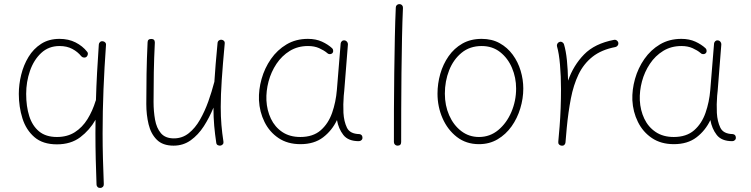

<svg xmlns="http://www.w3.org/2000/svg" viewBox="-20 -697 3687 942"><path d="M404.3 -418Q398.9 -413.6 391.4 -414.6Q383.8 -415.5 378.9 -420.9Q361.3 -442.9 334.7 -457Q308.1 -471.2 272 -471.2Q218.8 -471.2 182.1 -437Q145.5 -402.8 127 -349.1Q108.4 -295.4 108.4 -236.3Q108.4 -175.3 123.5 -127.4Q138.7 -79.6 171.9 -52.2Q205.1 -24.9 259.3 -24.9Q310.5 -24.9 347.4 -48.6Q384.3 -72.3 409.2 -112.5Q434.1 -152.8 449.2 -202.1Q449.7 -204.1 450.7 -205.6Q452.6 -273.4 456.3 -341.8Q460 -410.2 464.8 -478.5Q465.3 -485.8 470.7 -490.7Q476.1 -495.6 483.9 -494.6Q491.2 -494.1 496.1 -488.8Q501 -483.4 500 -476.1Q492.2 -367.2 487.8 -259.3Q483.4 -151.4 483.4 -42.5Q483.4 19.5 485.1 81.8Q486.8 144 489.3 206.5Q489.7 214.4 484.6 219.7Q479.5 225.1 472.2 225.1Q464.4 225.6 459 220.7Q453.6 215.8 453.6 208.5Q451.2 146 449.7 82.8Q448.2 19.5 448.2 -42.5Q448.2 -75.7 448.7 -109.4Q419.9 -58.6 373.8 -23.7Q327.6 11.2 259.3 11.2Q189.9 11.2 148.9 -24.2Q107.9 -59.6 90.1 -116.2Q72.3 -172.9 72.3 -236.3Q72.3 -282.7 84 -330.3Q95.7 -377.9 119.9 -417.7Q144 -457.5 181.9 -481.9Q219.7 -506.3 272 -506.3Q316.4 -506.3 350.8 -488.8Q385.3 -471.2 407.2 -443.4Q412.1 -438 410.9 -430.4Q409.7 -422.9 404.3 -418Z M1082.5 -482.9Q1072.8 -378.4 1067.9 -304.2Q1063 -230 1063 -172.4Q1063 -124.5 1066.4 -84Q1069.8 -43.5 1076.2 -2.4Q1077.6 5.4 1073.5 10.5Q1069.3 15.6 1063 17.1Q1056.2 18.6 1049.1 15.4Q1042 12.2 1041 3.4Q1034.7 -38.1 1031 -79.6Q1027.3 -121.1 1027.3 -168.9Q1007.3 -120.1 980 -77.6Q952.6 -35.2 915.8 -8.8Q878.9 17.6 831.5 17.6Q778.3 17.6 749.3 -11.5Q720.2 -40.5 709 -87.2Q697.8 -133.8 697.8 -186.5Q697.8 -261.7 699 -334.7Q700.2 -407.7 704.1 -488.8Q704.1 -505.9 722.2 -505.9Q739.7 -505.9 739.7 -488.3Q735.8 -410.6 734.6 -342.3Q733.4 -273.9 733.4 -197.3Q733.4 -150.9 740.7 -109.9Q748 -68.8 769.5 -43.5Q791 -18.1 833 -18.1Q874.5 -18.1 906.2 -43.5Q938 -68.8 961.4 -110.1Q984.9 -151.4 1002 -199.2Q1019 -247.1 1030.8 -292.5Q1031.2 -293.9 1031.7 -294.9Q1034.2 -335.4 1038.1 -382.8Q1042 -430.2 1047.4 -486.3Q1048.3 -494.6 1054.4 -498.8Q1060.5 -502.9 1066.9 -502Q1073.7 -501.5 1078.6 -496.6Q1083.5 -491.7 1082.5 -482.9Z M1453.6 -24.9Q1515.6 -24.9 1553.2 -57.6Q1590.8 -90.3 1609.4 -143.3Q1627.9 -196.3 1632.8 -255.9L1651.4 -483.9Q1652.3 -490.7 1657.7 -495.4Q1663.1 -500 1670.4 -499Q1677.2 -498.5 1682.4 -492.4Q1687.5 -486.3 1687 -479L1668.9 -251Q1668 -238.8 1666.5 -227.1Q1663.1 -184.6 1665 -143.1Q1667.5 -101.1 1682.1 -70.6Q1696.8 -40 1743.2 -39.1Q1757.8 -37.1 1758.3 -22Q1758.8 -14.6 1753.4 -9.5Q1748 -4.4 1740.7 -4.4Q1688 -4.4 1664.3 -35.2Q1640.6 -65.9 1633.3 -107.9Q1608.9 -56.6 1565.2 -23.2Q1521.5 10.3 1454.1 10.3Q1391.1 10.3 1346.7 -19.5Q1302.2 -49.3 1277.8 -98.6Q1253.4 -147.9 1250.5 -205.6Q1248.5 -256.8 1263.4 -309.8Q1278.3 -362.8 1309.3 -407.5Q1340.3 -452.1 1386 -479.2Q1431.6 -506.3 1490.7 -506.3Q1529.8 -506.3 1559.6 -492.7Q1589.4 -479 1609.9 -460Q1614.7 -455.1 1614.7 -447.3Q1614.7 -439.5 1609.4 -435.1Q1604.5 -430.7 1596.7 -431.4Q1588.9 -432.1 1584.5 -437.5Q1569.3 -450.2 1545.9 -460.7Q1522.5 -471.2 1491.2 -471.2Q1440.9 -471.2 1401.9 -447.3Q1362.8 -423.3 1336.4 -383.8Q1310.1 -344.2 1297.6 -297.4Q1285.2 -250.5 1287.1 -205.1Q1289.6 -155.8 1309.1 -114.7Q1328.6 -73.7 1365 -49.3Q1401.4 -24.9 1453.6 -24.9Z M1940.4 -676.8Q1947.8 -676.8 1952.6 -671.4Q1957.5 -666 1957 -658.2Q1954.1 -595.7 1952.4 -512.7Q1950.7 -429.7 1949.7 -338.6Q1948.7 -247.6 1948.5 -159.9Q1948.2 -72.3 1948.2 0Q1948.2 17.6 1930.2 17.6Q1922.9 17.6 1917.7 12.5Q1912.6 7.3 1912.6 0Q1912.6 -72.3 1912.8 -160.2Q1913.1 -248 1914.3 -339.1Q1915.5 -430.2 1917.2 -513.7Q1918.9 -597.2 1921.9 -660.2Q1921.9 -667.5 1927.2 -672.4Q1932.6 -677.2 1940.4 -676.8Z M2343.3 -506.3Q2393.6 -506.3 2431.6 -485.1Q2469.7 -463.9 2495.6 -428.5Q2521.5 -393.1 2534.4 -349.9Q2547.4 -306.6 2547.4 -262.7Q2547.4 -213.9 2532.7 -165.3Q2518.1 -116.7 2490 -77.1Q2461.9 -37.6 2421.6 -13.7Q2381.3 10.3 2330.1 10.3Q2267.1 10.3 2221.4 -25.1Q2175.8 -60.5 2151.1 -117.2Q2126.5 -173.8 2126.5 -237.3Q2126.5 -286.6 2140.1 -334.5Q2153.8 -382.3 2180.9 -421.1Q2208 -460 2248.5 -483.2Q2289.1 -506.3 2343.3 -506.3ZM2343.3 -471.2Q2285.2 -471.2 2244.9 -438.2Q2204.6 -405.3 2183.6 -352.1Q2162.6 -298.8 2162.6 -237.3Q2162.6 -179.7 2183.8 -131.3Q2205.1 -83 2242.9 -54Q2280.8 -24.9 2330.1 -24.9Q2383.8 -24.9 2424.8 -59.1Q2465.8 -93.3 2489 -147.7Q2512.2 -202.1 2512.2 -262.7Q2512.2 -316.4 2491.9 -364Q2471.7 -411.6 2433.8 -441.4Q2396 -471.2 2343.3 -471.2Z M2734.9 17.6Q2731.9 17.1 2729 16.1Q2717.8 10.7 2719.2 0Q2719.2 -0.5 2719.2 -2V-3.4Q2720.7 -22 2722.4 -40.5Q2724.1 -59.1 2725.6 -77.1Q2729 -119.6 2730.7 -166.5Q2732.4 -213.4 2732.4 -259.8Q2732.4 -323.2 2727.5 -379.4Q2722.7 -435.5 2712.9 -469.2Q2710.9 -476.1 2714.6 -482.7Q2718.3 -489.3 2725.1 -491.2Q2731.9 -493.7 2738.5 -490Q2745.1 -486.3 2747.1 -479.5Q2756.8 -447.3 2761.5 -400.6Q2766.1 -354 2767.1 -301.3Q2793.5 -376.5 2845.7 -429.9Q2897.9 -483.4 2992.7 -501.5Q3000 -502.9 3006.1 -498.5Q3012.2 -494.1 3013.7 -487.3Q3015.1 -480 3010.7 -473.9Q3006.3 -467.8 2999.5 -466.3Q2930.7 -453.1 2887 -418.5Q2843.3 -383.8 2818.4 -331.8Q2793.5 -279.8 2780.8 -213.6Q2768.1 -147.5 2760.7 -70.3Q2757.8 -31.7 2754.4 2Q2753.9 4.9 2752.9 7.8Q2747.6 19 2736.8 17.6Q2735.8 17.6 2734.9 17.6Z M3285.6 -24.9Q3347.7 -24.9 3385.3 -57.6Q3422.9 -90.3 3441.4 -143.3Q3460 -196.3 3464.8 -255.9L3483.4 -483.9Q3484.4 -490.7 3489.7 -495.4Q3495.1 -500 3502.4 -499Q3509.3 -498.5 3514.4 -492.4Q3519.5 -486.3 3519 -479L3501 -251Q3500 -238.8 3498.5 -227.1Q3495.1 -184.6 3497.1 -143.1Q3499.5 -101.1 3514.2 -70.6Q3528.8 -40 3575.2 -39.1Q3589.8 -37.1 3590.3 -22Q3590.8 -14.6 3585.4 -9.5Q3580.1 -4.4 3572.8 -4.4Q3520 -4.4 3496.3 -35.2Q3472.7 -65.9 3465.3 -107.9Q3440.9 -56.6 3397.2 -23.2Q3353.5 10.3 3286.1 10.3Q3223.1 10.3 3178.7 -19.5Q3134.3 -49.3 3109.9 -98.6Q3085.4 -147.9 3082.5 -205.6Q3080.6 -256.8 3095.5 -309.8Q3110.4 -362.8 3141.4 -407.5Q3172.4 -452.1 3218 -479.2Q3263.7 -506.3 3322.8 -506.3Q3361.8 -506.3 3391.6 -492.7Q3421.4 -479 3441.9 -460Q3446.8 -455.1 3446.8 -447.3Q3446.8 -439.5 3441.4 -435.1Q3436.5 -430.7 3428.7 -431.4Q3420.9 -432.1 3416.5 -437.5Q3401.4 -450.2 3377.9 -460.7Q3354.5 -471.2 3323.2 -471.2Q3272.9 -471.2 3233.9 -447.3Q3194.8 -423.3 3168.5 -383.8Q3142.1 -344.2 3129.6 -297.4Q3117.2 -250.5 3119.1 -205.1Q3121.6 -155.8 3141.1 -114.7Q3160.6 -73.7 3197 -49.3Q3233.4 -24.9 3285.6 -24.9Z"/></svg>

Font: Mikhak-FD ExtraLight
Style: Regular
Weight: 200
Designer: Amin Abedi
Version: Version 3.2